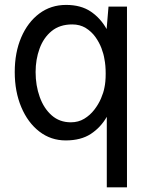

<svg xmlns="http://www.w3.org/2000/svg" viewBox="-20 -573 620 797"><path d="M41.2 -274.1Q41.2 -355.1 68.2 -418Q95.2 -480.8 143.1 -516.7Q191.1 -552.6 254.3 -552.6Q316.1 -552.6 356.9 -524.9Q397.7 -497.2 422.6 -452.4L430.4 -545.5H507.1V204.5H423.3V-88.1Q398.1 -44 356.9 -17Q315.7 9.9 252.8 9.9Q191.1 9.9 143.3 -27Q95.5 -63.9 68.4 -128.2Q41.2 -192.5 41.2 -274.1ZM127.8 -274.1Q127.8 -218 144.9 -170.5Q161.9 -122.9 194.6 -94.1Q227.3 -65.3 274.1 -65.3Q305.4 -65.3 329.7 -80.1Q354 -94.8 371.4 -117.4Q388.8 -139.9 399.3 -164.4Q409.8 -188.9 413.4 -208.8Q418.7 -232.2 418.7 -267.4Q418.7 -302.6 413.4 -328.1Q410.5 -348 401.3 -372.5Q392 -397 375.9 -419.6Q359.7 -442.1 335.8 -456.9Q311.8 -471.6 279.8 -471.6Q228 -471.6 194.2 -443.9Q160.5 -416.2 144.2 -371.1Q127.8 -326 127.8 -274.1Z"/></svg>

Font: Interface
Style: Regular
Weight: 400
Designer: Rasmus Andersson
Foundry: rsms
Version: Version 1.8